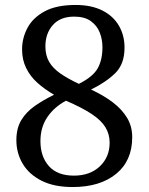

<svg xmlns="http://www.w3.org/2000/svg" viewBox="-20 -744 599 774"><path d="M273 10Q198 10 147.5 -15.5Q97 -41 71.5 -84Q46 -127 46 -179Q46 -227 66 -260Q86 -293 120.5 -317Q155 -341 198 -362Q160 -384 131 -410Q102 -436 85.5 -469.5Q69 -503 69 -545Q69 -591 91 -632Q113 -673 160.5 -698.5Q208 -724 285 -724Q348 -724 392 -702Q436 -680 459 -641Q482 -602 482 -552Q482 -486 445 -449.5Q408 -413 347 -383Q397 -360 434 -332Q471 -304 492 -269.5Q513 -235 513 -191Q513 -96 448 -43Q383 10 273 10ZM278 -36Q343 -36 382.5 -73.5Q422 -111 422 -169Q422 -203 405 -231Q388 -259 349.5 -284.5Q311 -310 246 -338Q199 -313 171 -272Q143 -231 143 -175Q143 -113 177 -74.5Q211 -36 278 -36ZM298 -406Q354 -434 373.5 -468Q393 -502 393 -554Q393 -585 382 -613Q371 -641 346 -659Q321 -677 279 -677Q223 -677 193 -643Q163 -609 163 -557Q163 -521 178 -495Q193 -469 223 -448Q253 -427 298 -406Z"/></svg>

Font: Noto Serif Tibetan
Style: Regular
Weight: 400
Designer: Monotype Design Team
Foundry: Monotype Imaging Inc.
Version: Version 2.103